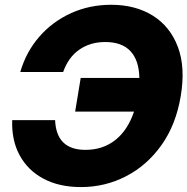

<svg xmlns="http://www.w3.org/2000/svg" viewBox="-20 -759 772 791"><path d="M313.5 11.7Q224.1 11.7 159.7 -22.5Q95.2 -56.6 61.3 -118.7Q27.3 -180.7 30.3 -264.2H207Q211.9 -141.6 332 -141.6Q403.8 -141.6 455.1 -182.1Q506.3 -222.7 532.2 -299.3H289.6L312.5 -438H554.2Q552.7 -510.3 517.6 -548.1Q482.4 -585.9 413.1 -585.9Q352.5 -585.9 307.1 -554.7Q261.7 -523.4 240.2 -462.4H63.5Q87.9 -545.9 142.3 -608.2Q196.8 -670.4 272.7 -704.8Q348.6 -739.3 438 -739.3Q537.6 -739.3 609.1 -694.8Q680.7 -650.4 712.6 -566.2Q744.6 -481.9 724.6 -363.3Q705.1 -245.6 645.5 -161.6Q585.9 -77.6 499.5 -33Q413.1 11.7 313.5 11.7Z"/></svg>

Font: Inter Display ExtraBold
Style: Italic
Weight: 800
Italic angle: -9.39999°
Designer: Rasmus Andersson
Foundry: rsms
Version: Version 4.000;git-a52131595